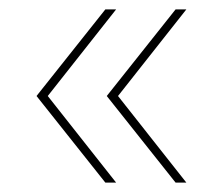

<svg xmlns="http://www.w3.org/2000/svg" viewBox="-20 -464 463 410"><path d="M228 -74 82 -259 228 -444H205L58 -259L205 -74ZM378 -74 232 -259 378 -444H355L208 -259L355 -74Z"/></svg>

Font: Montserrat-Alt1 Thin
Style: Regular
Weight: 100
Designer: Differentunic
Foundry: Differentunic
Version: Version 7.222